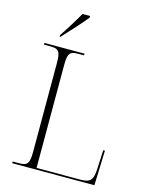

<svg xmlns="http://www.w3.org/2000/svg" viewBox="-135 -1016 861 1101"><g transform="rotate(15 295.5 -465.5)"><path d="M122 -781V-771H126C168 -815 232 -886 260 -921V-931H215C190 -886 150 -822 122 -781ZM47 0H535L542 -207H532L527 -101C524 -30 512 -10 448 -10H189V-619C189 -690 200 -704 251 -704H285V-714H47V-704H84C135 -704 146 -690 146 -620V-95C146 -24 135 -10 84 -10H47Z"/></g></svg>

Font: Noto Serif Display ExtraLight
Style: Regular
Weight: 200
Designer: Monotype Design Team
Foundry: Monotype Imaging Inc.
Version: Version 2.009